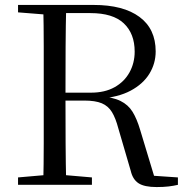

<svg xmlns="http://www.w3.org/2000/svg" viewBox="-20 -748 755 777"><path d="M53 0V-30L191 -42H213L352 -30V0ZM155 0Q157 -84 157 -168Q157 -252 157 -337V-391Q157 -476 157 -560.5Q157 -645 155 -728H248Q246 -645 245.5 -558Q245 -471 245 -366V-346Q245 -255 245.5 -169.5Q246 -84 248 0ZM614 9Q564 9 540.5 -6.5Q517 -22 509 -57L459 -228Q448 -270 433 -294.5Q418 -319 392 -330Q366 -341 321 -341H203V-373H348Q404 -373 443.5 -395Q483 -417 504 -455Q525 -493 525 -539Q525 -612 481 -653.5Q437 -695 346 -695H202V-728H359Q479 -728 544.5 -679.5Q610 -631 610 -540Q610 -491 584.5 -449.5Q559 -408 508.5 -381Q458 -354 382 -349V-359Q436 -355 467.5 -339.5Q499 -324 516.5 -295.5Q534 -267 547 -223L609 -18L568 -39L700 -30V0Q683 4 662.5 6.5Q642 9 614 9ZM53 -698V-728H202V-687H191Z"/></svg>

Font: Noto Serif KR ExtraLight
Style: Regular
Weight: 400
Version: Version 2.002-H1;hotconv 1.1.0;makeotfexe 2.6.0